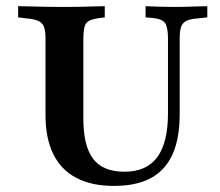

<svg xmlns="http://www.w3.org/2000/svg" viewBox="-20 -591 712 622"><path d="M127.4 -369.4V-465.3Q127.4 -490.3 122.6 -503.6Q117.7 -516.9 104.8 -523Q91.9 -529 66.1 -531.5L38.7 -534.7V-571Q55.6 -571 79 -570.2Q102.4 -569.4 128.6 -569Q154.8 -568.5 178.2 -568.5H187.9H196.8Q218.5 -568.5 241.1 -569Q263.7 -569.4 284.3 -570.2Q304.8 -571 319.4 -571V-534.7L300.8 -532.3Q268.5 -528.2 259.3 -515.7Q250 -503.2 250 -465.3V-369.4ZM349.2 11.3Q276.6 11.3 227 -14.9Q177.4 -41.1 152.4 -92.3Q127.4 -143.5 127.4 -218.5V-369.4H250V-207.3Q250 -117.7 281.9 -76.2Q313.7 -34.7 383.1 -34.7Q454.8 -34.7 489.5 -81.9Q524.2 -129 524.2 -224.2V-369.4H562.1V-220.2Q562.1 -104 510.1 -46.4Q458.1 11.3 349.2 11.3ZM524.2 -369.4V-465.3Q524.2 -502.4 514.9 -516.1Q505.6 -529.8 472.6 -533.1L451.6 -534.7V-571Q467.7 -570.2 494 -569.4Q520.2 -568.5 542.7 -568.5Q560.5 -568.5 580.6 -569Q600.8 -569.4 619.8 -570.2Q638.7 -571 651.6 -571V-534.7L621.8 -531.5Q596.8 -529.8 583.9 -523.4Q571 -516.9 566.5 -503.6Q562.1 -490.3 562.1 -465.3V-369.4Z"/></svg>

Font: Playfair 9pt
Style: Bold
Weight: 700
Designer: Claus Eggers Sørensen
Foundry: Claus Eggers Sørensen
Version: Version 2.203